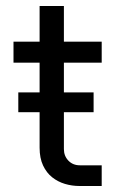

<svg xmlns="http://www.w3.org/2000/svg" viewBox="-20 -620 391 640"><path d="M41 -246V-312H292V-246ZM245 0Q220 0 196.5 -7Q173 -14 154 -29Q135 -44 123.5 -68.5Q112 -93 112 -128V-600H193V-123Q193 -100 208 -84.5Q223 -69 246 -69H319V0ZM25 -411V-481H319V-411Z"/></svg>

Font: SUSE
Style: Regular
Weight: 400
Designer: Rene Bieder
Foundry: SUSE
Version: Version 1.000